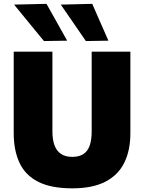

<svg xmlns="http://www.w3.org/2000/svg" viewBox="-20 -988 767 1022"><path d="M365 14.5Q251 14.5 182.5 -20.8Q114 -56 83.5 -122Q53 -188 53 -279Q53 -297.5 53 -329Q53 -360.5 53 -398.8Q53 -437 53 -474Q53 -544.5 53 -599.8Q53 -655 53 -713H259Q259 -655 259 -599.8Q259 -544.5 259 -474V-288Q259 -244.5 270.2 -214.2Q281.5 -184 305 -168.5Q328.5 -153 364.5 -153Q402 -153 424.8 -168.5Q447.5 -184 457.8 -214.2Q468 -244.5 468 -288.5V-474Q468 -544.5 468 -599.8Q468 -655 468 -713H674Q674 -655 674 -599.8Q674 -544.5 674 -474Q674 -437 674 -398.2Q674 -359.5 674 -327.5Q674 -295.5 674 -278.5Q674 -187.5 641.5 -121.8Q609 -56 540.8 -20.8Q472.5 14.5 365 14.5ZM214 -769.5Q188.5 -800.5 162.2 -832.5Q136 -864.5 109.2 -897.2Q82.5 -930 55 -963.5L227.5 -967.5Q255.5 -918 282.8 -869.2Q310 -820.5 337.5 -771.5ZM437 -769.5Q416 -800.5 393.8 -832.5Q371.5 -864.5 349.2 -897.2Q327 -930 303.5 -963.5L471 -967.5Q492.5 -918 513.8 -869.8Q535 -821.5 557 -771.5Z"/></svg>

Font: Commissioner Thin ExtraBold
Style: Regular
Weight: 800
Version: Version 1.000